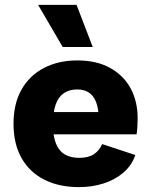

<svg xmlns="http://www.w3.org/2000/svg" viewBox="-20 -758 619 788"><path d="M304.7 10Q221.8 10 161.4 -20.8Q100.9 -51.6 68.2 -109.6Q35.5 -167.6 35.5 -250Q35.5 -332.4 68.4 -390.4Q101.3 -448.4 160.5 -479.2Q219.8 -510 297 -510Q376.2 -510 431.5 -479.5Q486.8 -449 515.9 -395.6Q544.9 -342.2 544.9 -273.1Q544.9 -254.5 543.8 -236.9Q542.6 -219.2 540.6 -206.6H144.8V-298.1H466.4L384.5 -255.7Q387.7 -320.7 366 -355.8Q344.2 -390.9 296.7 -390.9Q264.7 -390.9 242.2 -375.7Q219.7 -360.6 208.5 -329Q197.4 -297.4 197.4 -247.3Q197.4 -197.8 210.2 -167.6Q223 -137.4 246.9 -123.7Q270.8 -110.1 305.1 -110.1Q342.7 -110.1 365.3 -125.1Q387.9 -140.2 399.3 -166.6L535.3 -121.8Q521.1 -79.3 486.6 -49.7Q452.2 -20.1 404.8 -5Q357.5 10 304.7 10ZM294.2 -738 360.6 -565H237.4L136.4 -738Z"/></svg>

Font: Work Sans
Style: Regular
Weight: 400
Designer: Wei Huang
Foundry: Wei Huang
Version: Version 2.006; ttfautohint (v1.8.1.43-b0c9)